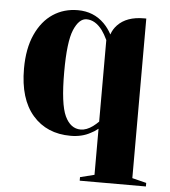

<svg xmlns="http://www.w3.org/2000/svg" viewBox="-52 -562 718 809"><g transform="rotate(5 307.5 -157.5)"><path d="M315 185 375 170V-25Q359 -12 344 -5Q308 15 260 15Q159 15 99.5 -53.5Q40 -122 40 -250Q40 -335 67 -394.5Q94 -454 140 -484.5Q186 -515 245 -515Q312 -515 357 -470Q376 -451 390 -425Q397 -447 414 -465Q452 -505 525 -505H535V170L595 185V200H315ZM352 -35Q364 -44 375 -55V-400Q363 -425 352 -440Q322 -480 285 -480Q253 -480 231.5 -429.5Q210 -379 210 -250Q210 -115 233.5 -65Q257 -15 300 -15Q325 -15 352 -35Z"/></g></svg>

Font: Yeseva One
Style: Regular
Weight: 400
Designer: Jovanny Lemonad
Foundry: Jovanny Lemonad
Version: Version 2.000